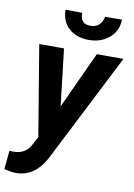

<svg xmlns="http://www.w3.org/2000/svg" viewBox="-129 -810 762 1089"><g transform="rotate(10 251.5 -265.5)"><path d="M385.7 -745.1C378.4 -705.6 353 -680.7 314 -680.7C312.5 -680.7 311.5 -680.7 310.5 -680.7C272.9 -681.2 254.4 -701.7 254.4 -741.2C254.4 -742.2 254.4 -743.7 254.4 -745.1L157.7 -746.1C158.2 -701.2 172.9 -666 201.7 -640.1C230 -614.3 266.6 -600.6 311.5 -600.1C314 -600.1 315.9 -600.1 318.4 -600.1C363.3 -600.1 401.9 -613.3 433.1 -639.2C464.8 -665 481.4 -700.7 483.4 -746.1ZM187.5 -528.3H44.9L131.3 -7.3L101.1 48.8C81.1 81.5 49.8 98.1 7.3 98.1C5.9 98.1 3.9 98.1 2.4 98.1L-16.6 97.2L-26.9 204.6C2 211.4 24.4 214.8 39.6 214.8C117.7 214.8 176.3 172.9 220.7 79.6L529.8 -528.3H376.5L225.6 -201.2Z"/></g></svg>

Font: Roboto
Style: Bold Italic
Weight: 700
Italic angle: -12°
Designer: Google
Version: Version 2.137; 2017